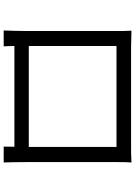

<svg xmlns="http://www.w3.org/2000/svg" viewBox="134 -859 732 1040"><g transform="rotate(90 500.0 -339.0)"><path d="M146 -685C148 -661 148 -630 148 -607V-115C148 -80 146 -6 145 7H231C230 -1 230 -25 229 -51H775C775 -24 774 0 774 7H860C859 -4 858 -82 858 -114V-607C858 -632 858 -660 860 -685C830 -683 794 -683 772 -683H235C212 -683 185 -684 146 -685ZM229 -604H776V-129H229Z"/></g></svg>

Font: Microsoft YaHei
Style: Regular
Weight: 400
Designer: Ryoko NISHIZUKA 西塚涼子 (kana, bopomofo & ideographs); Paul D. Hunt (Latin, Greek & Cyrillic); Sandoll Communications 산돌커뮤니
Foundry: Adobe
Version: Version 2.001;hotconv 1.0.111;makeotfexe 2.5.65597